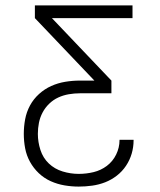

<svg xmlns="http://www.w3.org/2000/svg" viewBox="-20 -690 590 710"><path d="M271 0Q245 0 218.5 -4.5Q192 -9 167.5 -20Q143 -31 123.5 -49.5Q104 -68 91 -91.5Q78 -115 73 -141.5Q68 -168 68 -195Q68 -222 73 -249Q78 -276 91 -300Q104 -324 124.5 -342.5Q145 -361 169.5 -372Q194 -383 221 -387.5Q248 -392 275 -392H329L109 -623V-670H470V-623H172L392 -392V-345H275Q255 -345 234.5 -341.5Q214 -338 195.5 -329.5Q177 -321 162 -306.5Q147 -292 137.5 -274Q128 -256 124 -236Q120 -216 120 -195Q120 -165 129.5 -135.5Q139 -106 160.5 -85.5Q182 -65 211.5 -56Q241 -47 271 -47Q299 -47 326 -53.5Q353 -60 375 -76.5Q397 -93 409.5 -118.5Q422 -144 422 -172V-173H474V-171Q474 -146 467 -122Q460 -98 446 -77Q432 -56 412 -40.5Q392 -25 369 -16Q346 -7 321 -3.5Q296 0 271 0Z"/></svg>

Font: Lode Dark Term
Style: Regular
Weight: 400
Monospace: yes
Designer: Belleve Invis
Foundry: Belleve Invis
Version: Version 29.2.0